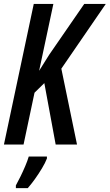

<svg xmlns="http://www.w3.org/2000/svg" viewBox="-21 -734 557 975"><path d="M-1 0 150.4 -713.9H250L177.7 -374.5L228.5 -455.6L406.7 -713.9H516.1L290.5 -385.3L370.1 0H261.7L204.1 -312L154.3 -263.2L98.6 0ZM59.6 221.2V207.5Q69.3 189.9 82.3 163.8Q95.2 137.7 106.9 110.1Q118.7 82.5 125 61H217.3V70.8Q209 92.8 192.1 120.8Q175.3 148.9 155.8 176Q136.2 203.1 120.1 221.2Z"/></svg>

Font: Open Sans Condensed SemiBold
Style: Italic
Weight: 600
Width: 3
Italic angle: -12°
Designer: Monotype Design Team
Foundry: Monotype Imaging Inc.
Version: Version 3.000; ttfautohint (v1.8.4)